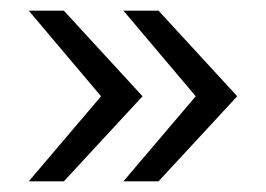

<svg xmlns="http://www.w3.org/2000/svg" viewBox="-20 -417 500 361"><path d="M212 -76 348 -236 212 -397H278L426 -236L278 -76ZM34 -76 170 -236 34 -397H100L248 -236L100 -76Z"/></svg>

Font: Mukta Malar Light
Style: Regular
Weight: 300
Designer: Aadarsh Rajan, Girish Dalvi, Yashodeep Gholap
Foundry: Ek Type
Version: Version 2.538;PS 1.000;hotconv 16.6.51;makeotf.lib2.5.65220;